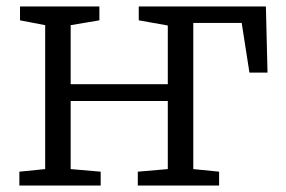

<svg xmlns="http://www.w3.org/2000/svg" viewBox="-20 -575 887 595"><path d="M40 0V-43L120 -51V-497L42 -512V-555H288V-512L199 -497V-314H500V-496L410 -512V-555H804L809 -350H753L729 -504H579V-51L659 -43V0H407V-43L500 -51V-262H199V-51L292 -43V0Z"/></svg>

Font: Merriweather Light
Style: Regular
Weight: 300
Designer: Eben Sorkin
Foundry: Eben Sorkin
Version: Version 2.100